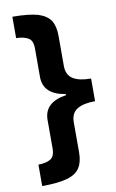

<svg xmlns="http://www.w3.org/2000/svg" viewBox="-96 -765 586 974"><g transform="rotate(-10 197.0 -278.0)"><path d="M40 47.9Q78.6 47.4 102.1 34.2Q125 21 125 -21V-167Q125 -257.8 238.8 -274.9V-280.8Q125 -297.9 125 -389.2V-535.2Q125 -577.1 102.1 -589.8Q79.1 -603 40 -604V-713.9Q124 -713.9 171.9 -700.2Q217.3 -685.5 235.8 -656.2Q253.9 -626 253.9 -578.1V-422.9Q253.9 -376 286.1 -356Q317.9 -335.9 378.9 -335.9V-219.2Q317.9 -219.2 286.1 -199.2Q253.9 -179.7 253.9 -131.8V22Q253.9 70.8 235.8 99.6Q217.8 130.4 171.9 144Q125 158.2 40 158.2Z"/></g></svg>

Font: Droid Sans Thai
Style: Bold
Weight: 700
Designer: Steve Matteson
Foundry: Ascender Corporation
Version: Version 1.00